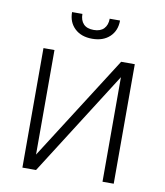

<svg xmlns="http://www.w3.org/2000/svg" viewBox="-80 -773 719 839"><g transform="rotate(10 279.0 -353.5)"><path d="M420.9 -530.3H481.4V0H431.6V-463.9L136.7 0H76.2V-530.3H125V-66.4ZM278.3 -607.4Q229.5 -607.4 200.7 -634.8Q171.9 -662.1 171.9 -707H217.8Q217.8 -678.7 232.9 -662.6Q248 -646.5 278.3 -646.5Q308.1 -646.5 323.5 -662.8Q338.9 -679.2 338.9 -707H384.8Q384.8 -662.1 356 -634.8Q327.1 -607.4 278.3 -607.4Z"/></g></svg>

Font: Pretendard JP ExtraLight
Style: Regular
Weight: 200
Designer: Base glyphs from Inter by Rasmus Andersson; Hangeul glyphs from Noto Sans CJK(Source Han Sans) by Jang Soo-young and Kan
Foundry: Kil Hyung-jin
Version: Version 1.309